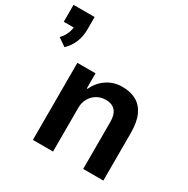

<svg xmlns="http://www.w3.org/2000/svg" viewBox="-219 -927 1059 1081"><g transform="rotate(30 311.0 -386.5)"><path d="M29 -541 -23 -577Q-1 -599 9.5 -626.5Q20 -654 20 -678L43 -663H-46V-773H91V-692Q91 -647 75.5 -609Q60 -571 29 -541ZM136 0V-501H254V-403H259Q281 -452 324.5 -481.5Q368 -511 424 -511Q478 -511 516 -489.5Q554 -468 574 -423.5Q594 -379 594 -310V0H463V-303Q463 -336 454 -357.5Q445 -379 426.5 -390Q408 -401 380 -401Q348 -401 322.5 -386Q297 -371 282 -344.5Q267 -318 267 -286V0Z"/></g></svg>

Font: Nunito Sans 7pt SemiCondensed
Style: Bold
Weight: 700
Width: 4
Designer: Vernon Adams
Foundry: Vernon Adams
Version: Version 3.101;gftools[0.9.27]